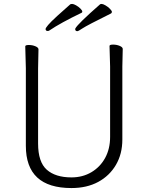

<svg xmlns="http://www.w3.org/2000/svg" viewBox="-20 -935 750 973"><path d="M231 -781Q227 -778 222 -778Q211 -778 211 -788Q211 -793 224 -808.5Q237 -824 271 -855Q333 -911 336 -913Q339 -915 346 -915Q353 -915 365.5 -908Q378 -901 387.5 -891.5Q397 -882 397 -876.5Q397 -871 393 -870Q287 -819 231 -781ZM543 -867Q420 -806 398.5 -791.5Q377 -777 372 -777Q361 -777 361 -788L362 -791Q374 -814 487 -913Q489 -915 495.5 -915Q502 -915 515 -907.5Q528 -900 537.5 -890Q547 -880 547 -875Q547 -870 543 -867ZM538 -598 535 -702Q535 -709 553 -709Q571 -709 586.5 -702.5Q602 -696 602 -687L600 -598V-228Q600 -155 567.5 -99.5Q535 -44 477.5 -13Q420 18 342 18Q111 18 111 -196V-589L108 -700Q108 -707 126 -707Q144 -707 159.5 -700.5Q175 -694 175 -685L173 -587V-208Q173 -114 217 -75Q261 -36 342 -36Q399 -36 443.5 -62.5Q488 -89 513 -135Q538 -181 538 -241Z"/></svg>

Font: Moon Stars Kai T Light
Style: Regular
Weight: 300
Designer: GuiWonder
Version: Version 1.101